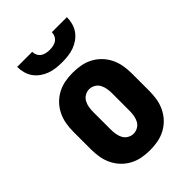

<svg xmlns="http://www.w3.org/2000/svg" viewBox="-220 -836 939 939"><g transform="rotate(-45 250.0 -366.0)"><path d="M250 8Q222 8 195 3Q168 -2 143.5 -15Q119 -28 100 -48Q81 -68 69 -93Q57 -118 52.5 -145Q48 -172 48 -200V-320Q48 -348 52.5 -375Q57 -402 69 -427Q81 -452 100 -472Q119 -492 143.5 -505Q168 -518 195 -523Q222 -528 250 -528Q278 -528 305 -523Q332 -518 356.5 -505Q381 -492 400 -472Q419 -452 431 -427Q443 -402 447.5 -375Q452 -348 452 -320V-200Q452 -172 447.5 -145Q443 -118 431 -93Q419 -68 400 -48Q381 -28 356.5 -15Q332 -2 305 3Q278 8 250 8ZM250 -106Q266 -106 280.5 -114.5Q295 -123 302.5 -137.5Q310 -152 312.5 -168Q315 -184 315 -200V-320Q315 -336 312.5 -352Q310 -368 302.5 -382.5Q295 -397 280.5 -405.5Q266 -414 250 -414Q234 -414 219.5 -405.5Q205 -397 197.5 -382.5Q190 -368 187.5 -352Q185 -336 185 -320V-200Q185 -184 187.5 -168Q190 -152 197.5 -137.5Q205 -123 219.5 -114.5Q234 -106 250 -106ZM250 -600Q229 -600 208 -602.5Q187 -605 167.5 -612Q148 -619 130.5 -631.5Q113 -644 101 -661Q89 -678 83.5 -698.5Q78 -719 78 -740H182Q182 -728 187.5 -716.5Q193 -705 203 -698Q213 -691 225.5 -688.5Q238 -686 250 -686Q262 -686 274.5 -688.5Q287 -691 297 -698Q307 -705 312.5 -716.5Q318 -728 318 -740H422Q422 -719 416.5 -698.5Q411 -678 399 -661Q387 -644 369.5 -631.5Q352 -619 332.5 -612Q313 -605 292 -602.5Q271 -600 250 -600Z"/></g></svg>

Font: Iosevka Heavy
Style: Regular
Weight: 900
Monospace: yes
Designer: Belleve Invis
Foundry: Belleve Invis
Version: Version 32.5.0; ttfautohint (v1.8.4)